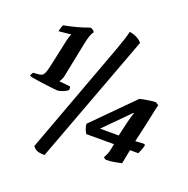

<svg xmlns="http://www.w3.org/2000/svg" viewBox="-150 -906 1129 1154"><g transform="rotate(20 415.0 -329.5)"><path d="M196 -285Q192 -285 174 -287Q156 -289 131 -292Q106 -295 81 -298.5Q56 -302 37 -305.5Q18 -309 12 -312Q14 -320 17.5 -326Q21 -332 23 -335L59 -338Q69 -339 77.5 -342.5Q86 -346 93 -360Q100 -374 107 -406L146 -586Q148 -596 152.5 -610Q157 -624 160 -628L159 -630L82 -622Q84 -636 88.5 -649Q93 -662 96 -665Q124 -670 154.5 -677.5Q185 -685 212 -693.5Q239 -702 255 -708Q263 -707 270.5 -702Q278 -697 283 -688Q273 -677 266 -656.5Q259 -636 252 -601L208 -383Q206 -371 200 -359Q194 -347 189 -341L260 -334Q262 -332 262.5 -326Q263 -320 263 -312Q257 -306 244 -299.5Q231 -293 217.5 -289Q204 -285 196 -285ZM257 106Q229 106 212 100.5Q195 95 181 76L399 -514Q429 -594 446.5 -642.5Q464 -691 473 -719Q482 -747 485 -765Q512 -761 534.5 -749Q557 -737 566 -723ZM614 7Q611 7 605.5 3Q600 -1 597 -3Q602 -13 609.5 -28.5Q617 -44 621 -67L627 -98H450Q441 -112 435.5 -128Q430 -144 430 -157L677 -406Q688 -409 706.5 -412.5Q725 -416 745 -418.5Q765 -421 778 -421L797 -409Q793 -396 787.5 -369Q782 -342 776 -314Q770 -286 766 -268L741 -159L799 -162L804 -154Q800 -137 793 -119.5Q786 -102 783 -97H730L712 -7Q700 -4 670 1.5Q640 7 614 7ZM516 -157H636L656 -244Q662 -270 668 -290Q674 -310 677 -313L672 -314Z"/></g></svg>

Font: Texturina Medium 12pt Black
Style: Italic
Weight: 900
Italic angle: -11°
Version: Version 1.002